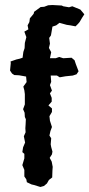

<svg xmlns="http://www.w3.org/2000/svg" viewBox="-20 -731 356 765"><path d="M155 10 141 14 115 6 106 4 87 -5 85 -16 77 -28V-54L69 -73L77 -100V-118L69 -125L72 -144L80 -163L75 -188L82 -204L81 -220L82 -235L83 -256L79 -265L78 -282L72 -296L79 -315V-331V-356L77 -371L73 -386L86 -404L84 -426L56 -431L37 -432L28 -438L20 -450L23 -480L22 -486L45 -494L58 -497L70 -501L73 -524L78 -539L79 -560L85 -583L77 -605L93 -614L90 -630L97 -643L99 -658L114 -676L116 -684L142 -703L156 -704L172 -710L189 -711L226 -709L232 -706L255 -702L268 -706L300 -693L306 -686L316 -674L307 -660L297 -643L291 -636L281 -626L260 -630L246 -632L217 -640L204 -630L189 -625L183 -590L176 -580L179 -557L175 -540L184 -523L179 -499H202L216 -504L232 -499L265 -501L277 -491L282 -476L293 -447L285 -435L270 -430L241 -427L218 -423L207 -430H182L184 -405L179 -392L187 -370L179 -359L186 -341V-326L173 -311L187 -299V-285L177 -268L179 -250L187 -225L181 -209L177 -191L184 -180L182 -156L184 -145L189 -127L187 -116L178 -102L186 -87L190 -66L189 -53L188 -24L175 -14L167 0Z"/></svg>

Font: Winky Rough
Style: Regular
Weight: 400
Designer: Simon Atzbach
Foundry: typofactur
Version: Version 1.206